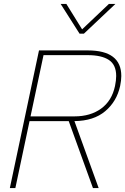

<svg xmlns="http://www.w3.org/2000/svg" viewBox="-20 -955 636 975"><path d="M288 -935H317L397 -806L533 -935H566L406 -784H384ZM178 -699H426Q596 -699 596 -569Q596 -547 590 -518Q573 -440 514.5 -390.5Q456 -341 358 -340L481 0H452L329 -340H130L58 0H30ZM358 -364Q439 -364 493.5 -403.5Q548 -443 564 -518Q570 -547 570 -569Q570 -626 533 -650.5Q496 -675 425 -675H201L135 -364Z"/></svg>

Font: Prompt Thin
Style: Italic
Weight: 250
Italic angle: -12°
Designer: Katatrad Team
Foundry: CadsonDemak
Version: Version 1.001